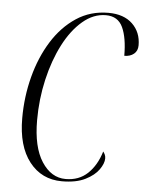

<svg xmlns="http://www.w3.org/2000/svg" viewBox="-53 -767 624 820"><g transform="rotate(5 259.5 -357.0)"><path d="M243 10Q156 10 103.5 -57Q51 -124 51 -244Q51 -336 73.5 -422Q96 -508 138.5 -576Q181 -644 241.5 -684Q302 -724 379 -724Q445 -724 482 -688.5Q519 -653 519 -597Q519 -573 503 -560Q487 -547 462 -547Q462 -624 441.5 -668.5Q421 -713 369 -713Q316 -713 269.5 -673.5Q223 -634 188.5 -567Q154 -500 134.5 -415.5Q115 -331 115 -241Q115 -126 155.5 -63.5Q196 -1 258 -1Q315 -1 352.5 -36.5Q390 -72 408 -132Q412 -127 415.5 -120Q419 -113 419 -103Q419 -82 400.5 -55.5Q382 -29 343 -9.5Q304 10 243 10Z"/></g></svg>

Font: Noto Serif Display ExtraCondensed Light
Style: Italic
Weight: 300
Width: 2
Italic angle: -12°
Designer: Monotype Design Team
Foundry: Monotype Imaging Inc.
Version: Version 2.009